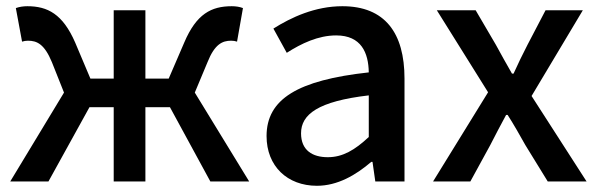

<svg xmlns="http://www.w3.org/2000/svg" viewBox="-20 -584 1924 618"><path d="M13 0H136L268 -239H346V0H448V-239H527L657 0H782L607 -286L648 -384C671 -442 696 -453 724 -453C732 -453 736 -452 743 -450L762 -558C752 -562 739 -564 726 -564C660 -564 612 -539 573 -447L523 -331H448V-551H346V-331H271L222 -447C182 -539 133 -564 68 -564C55 -564 42 -562 31 -558L51 -450C58 -452 63 -453 70 -453C99 -453 123 -442 147 -384L186 -286Z M1000 14C1066 14 1125 -20 1175 -63H1179L1188 0H1282V-331C1282 -478 1219 -564 1082 -564C994 -564 917 -528 860 -492L903 -414C950 -444 1004 -470 1062 -470C1143 -470 1166 -414 1167 -351C938 -326 838 -265 838 -146C838 -49 905 14 1000 14ZM1035 -78C986 -78 949 -100 949 -155C949 -216 1004 -258 1167 -277V-143C1122 -101 1083 -78 1035 -78Z M1374 0H1494L1558 -117C1575 -150 1592 -183 1609 -214H1614C1634 -183 1653 -149 1671 -117L1743 0H1868L1691 -275L1856 -551H1736L1678 -440C1662 -409 1647 -378 1633 -347H1628C1610 -378 1593 -409 1576 -440L1511 -551H1386L1551 -287Z"/></svg>

Font: Noto Sans CJK TC Medium
Style: Regular
Weight: 500
Designer: Ryoko NISHIZUKA 西塚涼子 (kana, bopomofo & ideographs); Paul D. Hunt (Latin, Greek & Cyrillic); Sandoll Communications 산돌커뮤니
Foundry: Adobe
Version: Version 2.004;hotconv 1.0.118;makeotfexe 2.5.65603